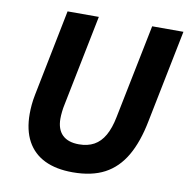

<svg xmlns="http://www.w3.org/2000/svg" viewBox="-80 -776 849 865"><g transform="rotate(10 345.0 -343.0)"><path d="M160 -698H303L219 -280Q216 -267 214 -249Q212 -231 212 -217Q212 -168 238 -142.5Q264 -117 314 -117Q354 -117 383 -133Q412 -149 431 -182.5Q450 -216 460 -267L547 -698H690L605 -275Q586 -177 549 -113.5Q512 -50 453.5 -19Q395 12 308 12Q232 12 179.5 -13.5Q127 -39 99.5 -89.5Q72 -140 72 -214Q72 -234 74 -256Q76 -278 81 -303Z"/></g></svg>

Font: IBM Plex Sans
Style: Bold Italic
Weight: 700
Italic angle: -11.31°
Designer: Mike Abbink, Paul van der Laan, Pieter van Rosmalen
Foundry: Bold Monday
Version: Version 3.201